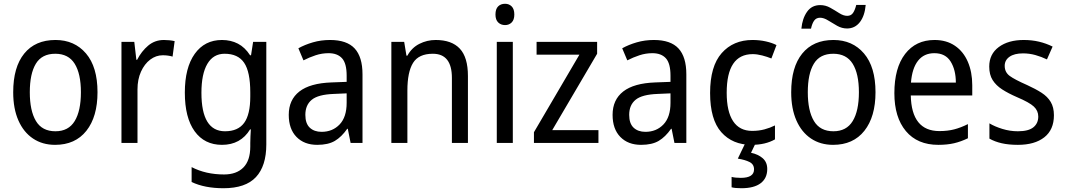

<svg xmlns="http://www.w3.org/2000/svg" viewBox="-20 -758 5649 1018"><path d="M497 -269Q497 -139 438 -64.5Q379 10 272 10Q205 10 155 -23.5Q105 -57 77.5 -119.5Q50 -182 50 -269Q50 -402 108.5 -474Q167 -546 274 -546Q375 -546 436 -474.5Q497 -403 497 -269ZM138 -269Q138 -171 170.5 -116.5Q203 -62 274 -62Q343 -62 376 -116Q409 -170 409 -269Q409 -367 376 -420Q343 -473 273 -473Q202 -473 170 -420Q138 -367 138 -269Z M849 -546Q863 -546 878 -544.5Q893 -543 906 -540L895 -458Q871 -465 843 -465Q807 -465 776.5 -442Q746 -419 727.5 -378Q709 -337 709 -284V0H624V-536H692L703 -441H707Q730 -486 765.5 -516Q801 -546 849 -546Z M1157 -546Q1204 -546 1241.5 -526.5Q1279 -507 1306 -465H1311L1322 -536H1392V8Q1392 122 1337 181Q1282 240 1165 240Q1065 240 996 207V128Q1071 167 1168 167Q1234 167 1270.5 130Q1307 93 1307 19V0Q1307 -14 1308 -36Q1309 -58 1310 -72H1306Q1256 10 1157 10Q1064 10 1012 -62Q960 -134 960 -267Q960 -399 1012.5 -472.5Q1065 -546 1157 -546ZM1171 -473Q1111 -473 1079.5 -419.5Q1048 -366 1048 -266Q1048 -62 1173 -62Q1242 -62 1274.5 -106.5Q1307 -151 1307 -246V-268Q1307 -377 1274.5 -425Q1242 -473 1171 -473Z M1730 -546Q1819 -546 1860.5 -501Q1902 -456 1902 -364V0H1839L1824 -75H1821Q1791 -32 1755.5 -11Q1720 10 1662 10Q1593 10 1552 -32Q1511 -74 1511 -149Q1511 -229 1567.5 -273Q1624 -317 1738 -321L1818 -324V-357Q1818 -422 1793.5 -449Q1769 -476 1722 -476Q1687 -476 1653.5 -465Q1620 -454 1589 -438L1562 -502Q1596 -521 1639 -533.5Q1682 -546 1730 -546ZM1750 -260Q1667 -257 1633 -229Q1599 -201 1599 -149Q1599 -103 1622.5 -81Q1646 -59 1685 -59Q1743 -59 1780.5 -98Q1818 -137 1818 -213V-263Z M2290 -546Q2375 -546 2418 -500Q2461 -454 2461 -355V0H2376V-345Q2376 -473 2275 -473Q2200 -473 2170 -424.5Q2140 -376 2140 -278V0H2055V-536H2123L2135 -463H2140Q2163 -505 2203.5 -525.5Q2244 -546 2290 -546Z M2658 -738Q2679 -738 2693 -724Q2707 -710 2707 -681Q2707 -653 2693 -639Q2679 -625 2658 -625Q2636 -625 2621.5 -639Q2607 -653 2607 -681Q2607 -710 2621 -724Q2635 -738 2658 -738ZM2699 -536V0H2614V-536Z M3153 0H2811V-57L3052 -468H2825V-536H3146V-473L2908 -68H3153Z M3447 -546Q3536 -546 3577.5 -501Q3619 -456 3619 -364V0H3556L3541 -75H3538Q3508 -32 3472.5 -11Q3437 10 3379 10Q3310 10 3269 -32Q3228 -74 3228 -149Q3228 -229 3284.5 -273Q3341 -317 3455 -321L3535 -324V-357Q3535 -422 3510.5 -449Q3486 -476 3439 -476Q3404 -476 3370.5 -465Q3337 -454 3306 -438L3279 -502Q3313 -521 3356 -533.5Q3399 -546 3447 -546ZM3467 -260Q3384 -257 3350 -229Q3316 -201 3316 -149Q3316 -103 3339.5 -81Q3363 -59 3402 -59Q3460 -59 3497.5 -98Q3535 -137 3535 -213V-263Z M3965 10Q3864 10 3804.5 -57Q3745 -124 3745 -265Q3745 -407 3806.5 -476.5Q3868 -546 3970 -546Q4007 -546 4040.5 -538.5Q4074 -531 4097 -519L4070 -448Q4048 -457 4021 -464Q3994 -471 3971 -471Q3833 -471 3833 -266Q3833 -167 3867 -115.5Q3901 -64 3968 -64Q4003 -64 4033 -72Q4063 -80 4089 -93V-19Q4038 10 3965 10ZM4048 138Q4048 187 4013 213.5Q3978 240 3911 240Q3877 240 3859 235V180Q3878 185 3908 185Q3978 185 3978 140Q3978 113 3954 101Q3930 89 3892 83L3932 0H3987L3962 52Q4000 60 4024 81Q4048 102 4048 138Z M4622 -269Q4622 -139 4563 -64.5Q4504 10 4397 10Q4330 10 4280 -23.5Q4230 -57 4202.5 -119.5Q4175 -182 4175 -269Q4175 -402 4233.5 -474Q4292 -546 4399 -546Q4500 -546 4561 -474.5Q4622 -403 4622 -269ZM4263 -269Q4263 -171 4295.5 -116.5Q4328 -62 4399 -62Q4468 -62 4501 -116Q4534 -170 4534 -269Q4534 -367 4501 -420Q4468 -473 4398 -473Q4327 -473 4295 -420Q4263 -367 4263 -269ZM4229 -606Q4234 -660 4259 -695.5Q4284 -731 4329 -731Q4357 -731 4382 -717Q4407 -703 4429.5 -688.5Q4452 -674 4472 -674Q4492 -674 4502.5 -689Q4513 -704 4520 -732H4570Q4565 -674 4539 -640.5Q4513 -607 4471 -607Q4444 -607 4419 -621Q4394 -635 4371 -649.5Q4348 -664 4328 -664Q4308 -664 4297 -649Q4286 -634 4280 -606Z M4935 -546Q4998 -546 5043 -515.5Q5088 -485 5111.5 -430.5Q5135 -376 5135 -306V-252H4809Q4813 -63 4961 -63Q5004 -63 5039 -72Q5074 -81 5112 -100V-25Q5075 -7 5038.5 1.5Q5002 10 4955 10Q4844 10 4783 -63Q4722 -136 4722 -264Q4722 -398 4779 -472Q4836 -546 4935 -546ZM4934 -476Q4879 -476 4847.5 -436Q4816 -396 4810 -320H5048Q5048 -387 5020.5 -431.5Q4993 -476 4934 -476Z M5568 -147Q5568 -70 5517 -30Q5466 10 5377 10Q5328 10 5291 1.5Q5254 -7 5226 -23V-104Q5254 -87 5294.5 -74.5Q5335 -62 5377 -62Q5433 -62 5459 -83Q5485 -104 5485 -140Q5485 -171 5461.5 -193Q5438 -215 5372 -243Q5326 -263 5293.5 -284Q5261 -305 5243 -333.5Q5225 -362 5225 -405Q5225 -471 5275.5 -508.5Q5326 -546 5408 -546Q5451 -546 5489 -537Q5527 -528 5561 -511L5531 -443Q5502 -457 5470 -466Q5438 -475 5404 -475Q5358 -475 5332.5 -457Q5307 -439 5307 -409Q5307 -375 5333.5 -355.5Q5360 -336 5426 -307Q5470 -287 5502 -266.5Q5534 -246 5551 -217.5Q5568 -189 5568 -147Z"/></svg>

Font: Noto Sans Kannada SemiCondensed
Style: Regular
Weight: 400
Width: 4
Designer: Jelle Bosma - Monotype Design Team
Foundry: Monotype Imaging Inc.
Version: Version 2.005; ttfautohint (v1.8.4.7-5d5b)